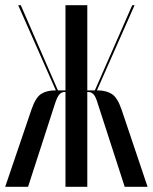

<svg xmlns="http://www.w3.org/2000/svg" viewBox="-21 -719 588 739"><path d="M459 0 356 -318Q348 -346 339.5 -355.5Q331 -365 318 -365H315V0H231V-365H228Q216 -365 207.5 -355.5Q199 -346 190 -318L87 0H-1L100 -297Q116 -344 137.5 -357.5Q159 -371 190 -371H194L49 -699H59L202 -371H231V-699H315V-371H344L488 -699H497L352 -371H356Q387 -371 409 -357.5Q431 -344 447 -297L547 0Z"/></svg>

Font: Moniqa SemBd Narrow Display
Style: Regular
Weight: 600
Width: 4
Designer: Rajesh Rajput
Foundry: Rajesh Rajput
Version: Version 1.000